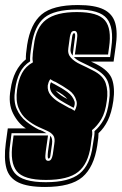

<svg xmlns="http://www.w3.org/2000/svg" viewBox="-41 -621 485 764"><path d="M138 123Q69 123 32 105Q-5 87 -15.5 48.5Q-26 10 -18 -51L-10 -110H62Q31 -130 11 -169.5Q-9 -209 1 -264Q12 -345 62 -385Q61 -403 67 -442Q80 -526 124.5 -563.5Q169 -601 269 -601Q336 -601 371.5 -583.5Q407 -566 417.5 -529Q428 -492 419 -433L411 -376H321L342 -366Q393 -340 405 -305.5Q417 -271 410 -220Q403 -172 388 -141.5Q373 -111 351 -91Q351 -83 350 -71.5Q349 -60 346 -42Q333 44 287 83.5Q241 123 138 123ZM141 104Q234 104 276 69.5Q318 35 328 -42L334 -80Q335 -86 335 -90.5Q335 -95 335 -99Q356 -117 371.5 -144.5Q387 -172 393 -220Q400 -263 388.5 -295Q377 -327 333 -349L309 -361Q292 -369 277 -376.5Q262 -384 253 -394H397L402 -433Q413 -511 384.5 -547Q356 -583 266 -583Q175 -583 135.5 -550.5Q96 -518 85 -442Q77 -395 79 -377Q52 -360 38 -331.5Q24 -303 19 -264Q12 -218 25.5 -187.5Q39 -157 63.5 -137.5Q88 -118 114 -105L121 -103Q123 -102 127 -100L126 -101L144 -91H5L0 -51Q-13 31 17.5 67.5Q48 104 141 104ZM142 95Q53 95 25.5 60Q-2 25 9 -51L13 -82H150L141 -18Q140 -9 139.5 -2Q139 5 140 10Q142 19 151 19Q159 19 163 12Q167 5 169 -6L175 -48Q179 -71 171 -82Q163 -93 147.5 -100Q132 -107 112 -116Q88 -127 66 -145Q44 -163 32.5 -192Q21 -221 27 -264Q32 -303 46.5 -330Q61 -357 90 -373Q89 -378 88.5 -384Q88 -390 89 -398Q89 -406 90.5 -417Q92 -428 94 -442Q102 -512 142.5 -542.5Q183 -573 265 -573Q349 -573 376.5 -540Q404 -507 393 -433L389 -404H257L265 -462Q271 -498 255 -498Q246 -498 242.5 -491.5Q239 -485 237 -474L231 -430Q227 -407 241 -391.5Q255 -376 279 -365Q303 -354 328 -341Q369 -321 379.5 -290Q390 -259 384 -220Q378 -173 362 -146.5Q346 -120 325 -103Q326 -99 326 -94.5Q326 -90 326 -85Q325 -80 323.5 -69Q322 -58 320 -42Q310 31 270 63Q230 95 142 95ZM248 -400Q237 -412 240 -430L246 -474Q248 -489 254 -489Q261 -489 256 -462ZM256 -180Q261 -188 263.5 -199.5Q266 -211 263 -220Q256 -246 233.5 -262Q211 -278 180 -295Q176 -296 173.5 -297.5Q171 -299 169 -300L159 -306Q154 -299 152 -292.5Q150 -286 149 -281Q147 -259 160.5 -242.5Q174 -226 195 -213.5Q216 -201 235 -191Q239 -190 242 -188.5Q245 -187 246 -186ZM252 -192 239 -199Q220 -209 200.5 -221Q181 -233 168.5 -248Q156 -263 158 -281Q158 -287 162 -294L168 -290Q169 -289 176 -286Q205 -271 227 -255Q249 -239 256 -216Q258 -205 252 -192ZM227 -227Q212 -245 180 -261Q197 -241 227 -227ZM152 10Q147 10 150 -18L159 -81Q169 -71 166 -48L160 -6Q159 10 152 10Z"/></svg>

Font: Alumni Sans Collegiate One
Style: Italic
Weight: 400
Italic angle: -8°
Designer: Robert E. Leuschke
Foundry: Robert E. Leuschke
Version: Version 1.100